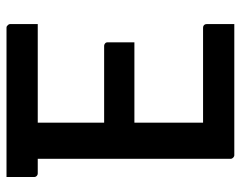

<svg xmlns="http://www.w3.org/2000/svg" viewBox="-95 -645 740 590"><g transform="rotate(-90 275.0 -350.0)"><path d="M26 -700H485Q488 -700 490 -698.5Q492 -697 494 -694.5Q496 -692 496 -689Q496 -665 496 -646.5Q496 -628 496 -604H37Q34 -604 31.5 -605.5Q29 -607 27.5 -609.5Q26 -612 26 -615Q26 -638 26 -657.5Q26 -677 26 -700ZM147 -400H429Q432 -400 434.5 -398.5Q437 -397 438.5 -395Q440 -393 440 -389Q440 -374 440 -360Q440 -346 440 -333.5Q440 -321 440 -307H147ZM93 0Q91 0 89 -1Q87 -2 85.5 -3.5Q84 -5 83 -7Q82 -9 82 -11Q82 -52 82 -109Q82 -166 82 -233Q82 -300 82 -371.5Q82 -443 82 -514Q82 -585 82 -648H200L193 -630Q193 -609 193 -586Q193 -563 193 -540Q193 -489 193 -433.5Q193 -378 193 -321Q193 -264 193 -207Q193 -150 193 -96H485Q490 -96 493 -93Q496 -90 496 -85Q496 -63 496 -42.5Q496 -22 496 0Z"/></g></svg>

Font: Recursive Medium
Style: Regular
Weight: 500
Version: Version 1.085